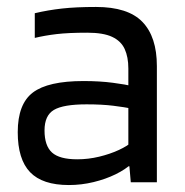

<svg xmlns="http://www.w3.org/2000/svg" viewBox="-20 -524 533 552"><path d="M31 -144Q31 -225 74.5 -258Q118 -291 220 -291Q267 -291 304.5 -286Q342 -281 363 -276V-211Q338 -216 305.5 -220Q273 -224 229 -224Q162 -224 135 -208Q108 -192 108 -149Q108 -105 129.5 -85.5Q151 -66 202 -66Q234 -66 265 -73.5Q296 -81 321 -92.5Q346 -104 359 -116V-54Q341 -37 312.5 -23Q284 -9 249 -0.5Q214 8 178 8Q102 8 66.5 -29Q31 -66 31 -144ZM356 0 352 -46H349V-327Q349 -360 338.5 -383Q328 -406 302.5 -418Q277 -430 231 -430Q177 -430 143 -426Q109 -422 80 -415V-486Q118 -495 158.5 -499.5Q199 -504 256 -504Q348 -504 389.5 -461Q431 -418 431 -334V0Z"/></svg>

Font: Blinker
Style: Regular
Weight: 400
Designer: Juergen Huber
Foundry: supertype
Version: 1.017